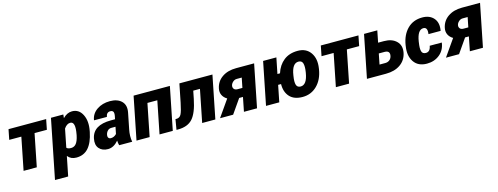

<svg xmlns="http://www.w3.org/2000/svg" viewBox="-20 -1315 5954 2296"><g transform="rotate(-15 2957.5 -167.5)"><path d="M518.1 -402.3H365.7L285.6 0H122.1L202.1 -402.3H52.2L77.1 -528.3H543Z M687 -135.3Q701.7 -116.7 742.7 -116.7Q783.7 -117.2 807.6 -149.4Q831.5 -181.6 844.2 -243.2L846.2 -253.4Q876.5 -411.1 809.1 -411.1Q766.1 -411.1 731.9 -360.4ZM864.3 -538.1Q949.7 -538.1 991.2 -456.1Q1032.7 -374 1008.8 -253.4L1006.8 -243.2Q981 -116.2 923.8 -52.7Q866.7 10.7 773.9 10.3Q706.1 10.3 668 -38.6L619.6 203.1H456.5L602.5 -528.3H755.4L751 -483.9Q803.2 -538.1 864.3 -538.1Z M1232.9 -107.4Q1272 -107.4 1303.2 -139.6L1320.3 -225.1H1271Q1240.7 -225.6 1222.2 -206.1Q1203.6 -186.5 1198.2 -160.2Q1192.9 -133.8 1203.1 -120.6Q1213.4 -107.4 1232.9 -107.4ZM1287.1 -313H1337.9L1345.7 -350.6Q1352.5 -387.2 1343.3 -403.8Q1334 -420.4 1306.2 -420.4Q1260.7 -420.4 1251 -365.2L1093.3 -365.7L1092.3 -368.7Q1105 -446.3 1172.4 -492.2Q1239.7 -538.1 1333.5 -538.1Q1427.2 -538.1 1477.1 -488.3Q1526.9 -438.5 1509.3 -349.6L1469.7 -150.4Q1453.6 -71.3 1466.8 0L1305.7 -0.5Q1297.4 -28.8 1296.4 -59.6Q1237.3 10.3 1166 10.3Q1094.7 9.8 1057.1 -34.2Q1019 -78.1 1034.7 -155.3Q1065.9 -313 1287.1 -313Z M1969.2 0H1805.2L1885.3 -401.4H1762.7L1682.6 0H1520L1625.5 -528.3H2074.7Z M2034.2 0H2015.1L2036.6 -127.4H2048.3Q2088.9 -127.4 2107.7 -163.3Q2126.5 -199.2 2147.5 -303.2L2192.4 -528.3H2601.6L2496.1 0H2333L2413.1 -401.4H2330.1L2310.5 -303.2Q2277.3 -137.2 2215.8 -68.6Q2154.3 0 2034.2 0Z M2847.2 -280.8H2906.2L2930.7 -402.3H2869.1Q2841.8 -402.3 2820.3 -382.8Q2798.8 -363.3 2793.9 -339.4Q2789.1 -315.4 2802.7 -298.1Q2816.4 -280.8 2847.2 -280.8ZM2894 -528.3H3117.7L3012.2 0H2850.1L2884.8 -174.8H2837.9L2716.3 0H2554.2L2698.2 -206.1Q2658.7 -229 2641.1 -265.4Q2623.5 -301.8 2632.8 -346.2Q2649.9 -431.2 2720 -479.7Q2790 -528.3 2894 -528.3Z M3585 -116.7Q3662.1 -116.7 3685.5 -258.8L3687 -269Q3697.8 -336.4 3687 -373.8Q3676.3 -411.1 3634.3 -411.1Q3555.7 -411.1 3534.2 -269L3532.7 -258.8Q3521 -189.5 3532 -153.1Q3543 -116.7 3585 -116.7ZM3850.1 -269 3848.6 -258.8Q3828.6 -134.8 3754.9 -62.3Q3681.2 10.3 3575.7 10.3Q3470.2 10.3 3416.5 -48.8Q3362.8 -107.9 3364.7 -205.6H3328.6L3287.6 0H3123.5L3229 -528.3H3393.1L3354 -333H3385.7Q3416 -428.7 3485.1 -483.4Q3554.2 -538.1 3658.7 -538.1Q3763.2 -538.1 3815.9 -462.4Q3868.7 -386.7 3850.1 -269Z M4384.3 -402.3H4231.9L4151.9 0H3988.3L4068.4 -402.3H3918.5L3943.4 -528.3H4409.2Z M4633.8 -126Q4665.5 -126 4687.7 -144Q4710 -162.1 4715.8 -192.4Q4728.5 -256.3 4659.7 -256.8H4588.4L4562.5 -126ZM4685.1 -383.3Q4785.2 -383.3 4839.6 -329.3Q4894 -275.4 4876.5 -187.5Q4858.9 -99.6 4787.8 -49.8Q4716.8 0 4608.4 0H4373L4478.5 -528.3H4642.6L4613.8 -383.3Z M5134.8 -116.7Q5188.5 -116.7 5200.2 -188H5348.6L5349.6 -185.1Q5336.9 -94.7 5271.7 -42.2Q5206.5 10.3 5114.7 10.3Q5006.3 10.3 4954.8 -65.2Q4903.3 -140.6 4922.4 -258.3L4923.8 -269.5Q4943.4 -392.6 5015.4 -465.3Q5087.4 -538.1 5200.7 -538.1Q5292 -538.1 5341.1 -481.4Q5390.1 -424.8 5373 -328.6L5371.6 -326.2H5222.2Q5234.4 -411.1 5180.7 -411.1Q5108.4 -411.1 5086.4 -269.5L5085 -258.3Q5073.7 -189 5083.3 -152.8Q5092.8 -116.7 5134.8 -116.7Z M5644 -280.8H5703.1L5727.5 -402.3H5666Q5638.7 -402.3 5617.2 -382.8Q5595.7 -363.3 5590.8 -339.4Q5585.9 -315.4 5599.6 -298.1Q5613.3 -280.8 5644 -280.8ZM5690.9 -528.3H5914.6L5809.1 0H5647L5681.6 -174.8H5634.8L5513.2 0H5351.1L5495.1 -206.1Q5455.6 -229 5438 -265.4Q5420.4 -301.8 5429.7 -346.2Q5446.8 -431.2 5516.8 -479.7Q5586.9 -528.3 5690.9 -528.3Z"/></g></svg>

Font: Roboto-BlackItalic
Style: Italic
Weight: 900
Italic angle: -12°
Designer: Google
Version: Version 1.100141; 2013